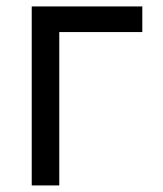

<svg xmlns="http://www.w3.org/2000/svg" viewBox="-20 -565 498 585"><path d="M413.6 -545.4V-467.3H160.6V0H76.7V-545.4Z"/></svg>

Font: Sahel VF Regular
Style: Regular
Weight: 400
Foundry: Saber Rastikerdar (saber.rastikerdar@gmail.com)
Version: Version 3.4.0